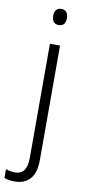

<svg xmlns="http://www.w3.org/2000/svg" viewBox="-141 -768 465 1046"><g transform="rotate(10 91.0 -245.0)"><path d="M72 -686Q72 -706 81.5 -718Q91 -730 110 -730Q129 -730 138.5 -718Q148 -706 148 -686Q148 -641 110 -641Q72 -641 72 -686ZM22 240Q3 240 -11 237.5Q-25 235 -36 231V182Q-12 191 16 191Q81 191 81 100V-532H137V101Q137 172 106.5 206Q76 240 22 240Z"/></g></svg>

Font: Noto Sans Lao UI SemCond Light
Style: Regular
Weight: 300
Width: 4
Designer: Monotype Design Team
Foundry: Monotype Imaging Inc.
Version: Version 2.000; ttfautohint (v1.8.4.7-5d5b)